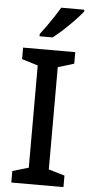

<svg xmlns="http://www.w3.org/2000/svg" viewBox="-62 -976 477 1012"><g transform="rotate(5 176.5 -470.5)"><path d="M314 0H38V-61L123 -86V-627L38 -653V-714H314V-653L229 -627V-86L314 -61ZM342 -931Q328 -913 300.5 -884Q273 -855 242.5 -827Q212 -799 188 -781H119V-793Q134 -812 152.5 -838Q171 -864 189 -891.5Q207 -919 220 -941H342Z"/></g></svg>

Font: Noto Sans Tai Tham Medium
Style: Regular
Weight: 500
Designer: Monotype Design Team 2013. Revised by David WIlliams 2020
Foundry: Monotype Imaging Inc.
Version: Version 2.002; ttfautohint (v1.8.4.7-5d5b)